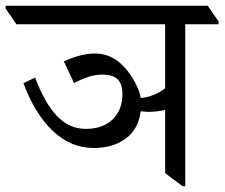

<svg xmlns="http://www.w3.org/2000/svg" viewBox="-62 -642 780 667"><path d="M697.3 -557.6H581.5V4.9H572.3L511.7 -40.5V-260.3Q484.4 -253.4 451.2 -253.4L426.8 -255.4Q419.4 -194.3 375.5 -161.1Q331.5 -127.9 263.2 -127.9Q184.1 -127.9 121.6 -187Q59.1 -246.1 19.5 -353L60.1 -372.6Q92.3 -285.6 135 -240Q177.7 -194.3 236.3 -194.3Q294.9 -194.3 329.1 -227.1Q363.3 -259.8 363.3 -315.4Q363.3 -351.1 346.2 -366.9Q329.1 -382.8 293.9 -382.8Q270 -382.8 247.3 -375.7Q224.6 -368.7 195.3 -353.5L159.7 -428.7Q220.2 -456.1 267.1 -456.1Q307.6 -456.1 339.1 -435.3Q370.6 -414.6 396 -374.8Q421.4 -335 426.8 -301.3Q475.1 -306.6 511.7 -335.4V-557.6H-4.9L-42.5 -612.3V-622.1H659.7L697.3 -567.4Z"/></svg>

Font: Noto Serif Devanagari
Style: Regular
Weight: 400
Designer: Monotype Design Team
Foundry: Monotype Imaging Inc.
Version: Version 1.01